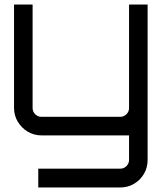

<svg xmlns="http://www.w3.org/2000/svg" viewBox="-20 -598 725 848"><path d="M149 230V147H511Q527 147 538.5 135.5Q550 124 550 108V0H163Q130 0 102.5 -16.5Q75 -33 58.5 -60.5Q42 -88 42 -121V-578H124V-121Q124 -105 135.5 -93.5Q147 -82 163 -82H511Q527 -82 538.5 -93.5Q550 -105 550 -121V-578H632V108Q632 142 616 169.5Q600 197 572.5 213.5Q545 230 511 230Z"/></svg>

Font: Orbitron
Style: Regular
Weight: 400
Designer: Matt McInerney
Foundry: The League of Moveable Type
Version: Version 2.001